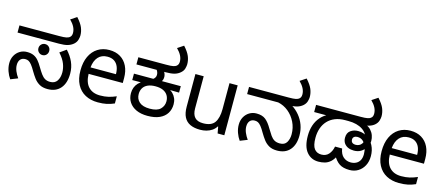

<svg xmlns="http://www.w3.org/2000/svg" viewBox="-52 -1384 4611 1992"><g transform="rotate(15 2254.0 -388.0)"><path d="M483 12Q430 12 395.5 -8Q361 -28 337.5 -59.5Q314 -91 294 -125Q269 -169 251 -191Q233 -213 217.5 -221Q202 -229 182 -229Q148 -229 129.5 -207.5Q111 -186 111 -148Q111 -116 125 -82.5Q139 -49 162 -17L84 14Q61 -18 46 -60.5Q31 -103 31 -146Q31 -192 51 -228Q71 -264 105 -284.5Q139 -305 181 -305Q223 -305 252 -292Q281 -279 303.5 -253Q326 -227 349 -187Q372 -148 391.5 -121Q411 -94 434 -80.5Q457 -67 490 -67Q540 -67 564 -103Q588 -139 588 -194Q588 -239 570 -286Q552 -333 504 -387L572 -435Q619 -384 644.5 -327Q670 -270 670 -203Q670 -101 621 -44.5Q572 12 483 12ZM341 -315Q317 -315 300 -332Q283 -349 283 -374Q283 -399 300 -416Q317 -433 341 -433Q366 -433 382.5 -416Q399 -399 399 -374Q399 -349 382.5 -332Q366 -315 341 -315ZM32 -474V-551H458Q512 -551 534 -556Q556 -561 567 -569Q580 -579 584.5 -591.5Q589 -604 589 -618Q589 -651 573 -682.5Q557 -714 524 -747L589 -790Q636 -738 653 -696.5Q670 -655 670 -612Q670 -593 662 -565.5Q654 -538 629 -516Q603 -494 568.5 -484Q534 -474 477 -474Z M1001 -546Q1070 -546 1119.5 -516Q1169 -486 1195.5 -431.5Q1222 -377 1222 -304V-251H855Q857 -160 901.5 -112.5Q946 -65 1026 -65Q1077 -65 1116.5 -74.5Q1156 -84 1198 -102V-25Q1157 -7 1117 1.5Q1077 10 1022 10Q946 10 887.5 -21Q829 -52 796.5 -113.5Q764 -175 764 -264Q764 -352 793.5 -415Q823 -478 876.5 -512Q930 -546 1001 -546ZM1000 -474Q937 -474 900.5 -433.5Q864 -393 857 -321H1130Q1130 -367 1116 -401Q1102 -435 1073.5 -454.5Q1045 -474 1000 -474Z M1556 12Q1486 12 1435.5 -11Q1385 -34 1358 -75.5Q1331 -117 1331 -172Q1331 -204 1341.5 -232Q1352 -260 1373 -282.5Q1394 -305 1425 -321L1439 -307L1309 -306V-375H1517Q1528 -383 1535.5 -395.5Q1543 -408 1543 -424Q1543 -438 1538.5 -451Q1534 -464 1526 -475L1571 -487L1606 -475Q1614 -462 1618 -448Q1622 -434 1622 -423Q1622 -407 1618.5 -395.5Q1615 -384 1609 -375H1812V-306L1678 -308L1693 -318Q1722 -307 1743.5 -286Q1765 -265 1777 -236.5Q1789 -208 1789 -174Q1789 -119 1763 -77Q1737 -35 1685.5 -11.5Q1634 12 1556 12ZM1560 -66Q1640 -66 1674.5 -100.5Q1709 -135 1709 -184Q1709 -221 1692 -248.5Q1675 -276 1642 -291Q1609 -306 1560 -306Q1510 -306 1476.5 -290.5Q1443 -275 1427 -247.5Q1411 -220 1411 -184Q1411 -131 1448 -98.5Q1485 -66 1560 -66ZM1309 -474V-551H1607Q1661 -551 1683 -556Q1705 -561 1715 -569Q1728 -579 1732.5 -591.5Q1737 -604 1737 -618Q1737 -651 1721 -682.5Q1705 -714 1672 -747L1737 -790Q1784 -738 1801 -696.5Q1818 -655 1818 -612Q1818 -593 1810.5 -565.5Q1803 -538 1777 -516Q1752 -494 1717.5 -484Q1683 -474 1625 -474Z M2380 -536V0H2308L2295 -71H2291Q2274 -43 2247 -25Q2220 -7 2188 1.5Q2156 10 2121 10Q2057 10 2013.5 -10.5Q1970 -31 1948 -74Q1926 -117 1926 -185V-536H2015V-191Q2015 -127 2044 -95Q2073 -63 2134 -63Q2223 -63 2257.5 -113Q2292 -163 2292 -257V-536Z M2948 12Q2895 12 2860.5 -8Q2826 -28 2802.5 -59.5Q2779 -91 2759 -125Q2734 -169 2716 -191Q2698 -213 2682.5 -221Q2667 -229 2647 -229Q2613 -229 2594.5 -207.5Q2576 -186 2576 -148Q2576 -116 2590 -82.5Q2604 -49 2627 -17L2549 14Q2526 -18 2511 -60Q2496 -102 2496 -145Q2496 -192 2516 -228Q2536 -264 2570 -284.5Q2604 -305 2646 -305Q2708 -305 2744 -276Q2780 -247 2814 -187Q2837 -148 2856 -121Q2875 -94 2898.5 -80.5Q2922 -67 2957 -67Q3009 -67 3030.5 -103.5Q3052 -140 3052 -190Q3052 -260 3022.5 -320Q2993 -380 2943.5 -420.5Q2894 -461 2832 -474H2498V-551H2923Q2977 -551 2998.5 -556Q3020 -561 3031 -569Q3044 -579 3048.5 -591.5Q3053 -604 3053 -618Q3053 -651 3037 -682.5Q3021 -714 2988 -747L3053 -790Q3100 -738 3117 -696.5Q3134 -655 3134 -612Q3134 -593 3126 -565.5Q3118 -538 3093 -516Q3068 -494 3033 -484Q2998 -474 2940 -474H2916L2973 -483Q3024 -451 3060 -407Q3096 -363 3115 -310.5Q3134 -258 3134 -198Q3134 -100 3085.5 -44Q3037 12 2948 12Z M3392 12Q3314 12 3266 -46Q3218 -104 3218 -220Q3218 -282 3235.5 -334Q3253 -386 3288 -425.5Q3323 -465 3373 -487L3388 -474H3218V-551H3694Q3747 -551 3769.5 -556Q3792 -561 3802 -569Q3816 -579 3820 -591.5Q3824 -604 3824 -618Q3824 -651 3808 -682.5Q3792 -714 3759 -747L3824 -790Q3871 -738 3888 -696.5Q3905 -655 3905 -612Q3905 -593 3897 -565.5Q3889 -538 3864 -516Q3854 -507 3839.5 -499Q3825 -491 3807 -485.5Q3789 -480 3765 -477L3768 -488Q3803 -474 3825 -450Q3847 -426 3857.5 -397Q3868 -368 3868 -337Q3868 -319 3865.5 -305Q3863 -291 3855 -275Q3853 -271 3848 -268Q3843 -265 3841 -261Q3824 -232 3793 -213Q3762 -194 3718 -194Q3685 -194 3657.5 -205.5Q3630 -217 3613 -241Q3596 -265 3596 -301Q3596 -353 3630.5 -377.5Q3665 -402 3710 -402Q3744 -402 3767.5 -393.5Q3791 -385 3809 -372Q3854 -347 3879.5 -296.5Q3905 -246 3905 -184Q3905 -125 3881.5 -81Q3858 -37 3818 -12.5Q3778 12 3726 12Q3658 12 3617.5 -14.5Q3577 -41 3542 -104L3574 -109Q3551 -58 3522.5 -32Q3494 -6 3461 3Q3428 12 3392 12ZM3403 -67Q3453 -67 3482 -100.5Q3511 -134 3520 -184H3596Q3606 -123 3639.5 -95Q3673 -67 3718 -67Q3748 -67 3773.5 -79Q3799 -91 3814.5 -117Q3830 -143 3830 -185Q3830 -223 3818 -258.5Q3806 -294 3781.5 -317.5Q3757 -341 3719 -341Q3698 -341 3684.5 -330.5Q3671 -320 3671 -301Q3671 -279 3684 -268Q3697 -257 3723 -257Q3739 -257 3756.5 -264.5Q3774 -272 3786 -289.5Q3798 -307 3798 -337Q3798 -367 3782.5 -392.5Q3767 -418 3738.5 -437Q3710 -456 3671.5 -466Q3633 -476 3587 -476H3552Q3490 -476 3443 -457Q3396 -438 3364 -403.5Q3332 -369 3316 -322Q3300 -275 3300 -220Q3300 -137 3327 -102Q3354 -67 3403 -67Z M4236 -546Q4305 -546 4354.5 -516Q4404 -486 4430.5 -431.5Q4457 -377 4457 -304V-251H4090Q4092 -160 4136.5 -112.5Q4181 -65 4261 -65Q4312 -65 4351.5 -74.5Q4391 -84 4433 -102V-25Q4392 -7 4352 1.5Q4312 10 4257 10Q4181 10 4122.5 -21Q4064 -52 4031.5 -113.5Q3999 -175 3999 -264Q3999 -352 4028.5 -415Q4058 -478 4111.5 -512Q4165 -546 4236 -546ZM4235 -474Q4172 -474 4135.5 -433.5Q4099 -393 4092 -321H4365Q4365 -367 4351 -401Q4337 -435 4308.5 -454.5Q4280 -474 4235 -474Z"/></g></svg>

Font: kannada15
Style: Book
Weight: 400
Designer: Jelle Bosma - Monotype Design Team
Foundry: Monotype Imaging Inc.
Version: Version 2.003